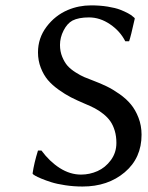

<svg xmlns="http://www.w3.org/2000/svg" viewBox="-20 -678 546 708"><path d="M278.8 -34.2Q310.5 -34.2 339.6 -47.1Q368.7 -60.1 388.9 -87.6Q409.2 -115.2 409.2 -150.9Q409.2 -175.8 403.1 -196Q397 -216.3 387 -230.7Q377 -245.1 361.1 -257.8Q345.2 -270.5 329.3 -278.8Q313.5 -287.1 292 -295.9Q263.2 -308.1 241.7 -319.1Q220.2 -330.1 196 -347.4Q171.9 -364.7 156.2 -383.3Q140.6 -401.9 130.4 -428.2Q120.1 -454.6 120.1 -484.9Q120.1 -537.6 151.6 -579.3Q183.1 -621.1 230 -641.1Q270.5 -658.2 315.9 -658.2Q348.6 -658.2 377.2 -653.6Q405.8 -648.9 422.9 -642.3Q439.9 -635.7 452.4 -628.9Q464.8 -622.1 469.7 -617.2L475.1 -612.8L477.1 -609.9Q461.9 -541.5 456.1 -525.9H441.9Q422.9 -563.5 385.7 -588.6Q348.6 -613.8 308.1 -613.8Q270 -613.8 247.1 -602.1Q227.5 -591.3 214.4 -565.4Q201.2 -539.6 201.2 -512.2Q201.2 -488.3 209.5 -468.3Q217.8 -448.2 229 -435.5Q240.2 -422.9 258.8 -411.1Q277.3 -399.4 290.5 -393.8Q303.7 -388.2 323.2 -380.9Q350.6 -370.6 373.3 -359.6Q396 -348.6 420.9 -331.1Q445.8 -313.5 462.6 -293.2Q479.5 -272.9 490.7 -243.9Q502 -214.8 502 -181.2Q502 -95.2 439.9 -42.7Q377.9 9.8 284.2 9.8Q251.5 9.8 220.7 5.1Q189.9 0.5 169.2 -6.1Q148.4 -12.7 132.6 -19.3Q116.7 -25.9 109.4 -30.3L102.1 -35.2L100.1 -38.1Q105.5 -76.2 120.1 -123H132.8Q162.6 -82.5 200.4 -58.3Q238.3 -34.2 278.8 -34.2Z"/></svg>

Font: Linear Smooth
Style: Regular
Weight: 400
Designer: Philipp H. Poll, Flanker
Foundry: Philipp H. Poll, reworked by Flanker
Version: Version 1.061 | FøM Fix